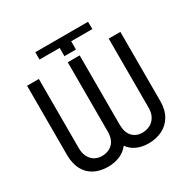

<svg xmlns="http://www.w3.org/2000/svg" viewBox="-189 -1049 1232 1241"><g transform="rotate(-30 426.5 -428.5)"><path d="M232.4 -812.5V-867.2H626L627 -812.5H468.8V-751H382.8V-812.5ZM470.7 -706.1V-189.5Q470.7 -131.3 498.8 -100.8Q526.9 -70.3 573.2 -70.3Q604 -70.3 630.1 -83.7Q656.2 -97.2 671.9 -124Q687.5 -150.9 687.5 -189.5V-706.1H774.4V-189.5Q774.4 -124.5 748 -79.8Q721.7 -35.2 676.3 -12.7Q630.9 9.8 573.2 9.8Q524.9 9.8 487.1 -7.3Q449.2 -24.4 425.3 -58.1Q399.9 -24.4 360.1 -7.3Q320.3 9.8 270.5 9.8Q213.9 9.8 170.4 -12.5Q127 -34.7 102.5 -79.6Q78.1 -124.5 78.1 -189.5V-706.1H166V-189.5Q166 -150.9 180.4 -124Q194.8 -97.2 218.5 -83.7Q242.2 -70.3 270.5 -70.3Q321.3 -70.3 351.6 -100.8Q381.8 -131.3 381.8 -189.5V-706.1Z"/></g></svg>

Font: Pretendard GOV
Style: Regular
Weight: 400
Designer: Base glyphs from Inter by Rasmus Andersson; Hangeul glyphs from Noto Sans CJK(Source Han Sans) by Jang Soo-young and Kan
Foundry: Kil Hyung-jin
Version: Version 1.309